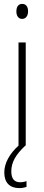

<svg xmlns="http://www.w3.org/2000/svg" viewBox="-20 -747 224 985"><path d="M94 -727C72 -727 64 -709 64 -688C64 -667 74 -650 93 -650C112 -650 124 -665 124 -689C124 -709 116 -727 94 -727ZM38 132C38 86 60 47 110 0H112V-529H75V0C30 41 2 89 2 138C2 190 30 218 79 218C94 218 107 215 116 212V182C110 185 95 188 83 188C53 188 38 169 38 132Z"/></svg>

Font: Noto Sans Hebrew ExtraCondensed ExtraLight
Style: Regular
Weight: 200
Width: 2
Designer: Monotype Design Team
Foundry: Monotype Imaging Inc.
Version: Version 2.004